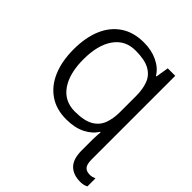

<svg xmlns="http://www.w3.org/2000/svg" viewBox="-255 -886 1288 1288"><g transform="rotate(45 388.5 -242.0)"><path d="M363 -724Q436 -724 493 -696.5Q550 -669 578 -622H583L598 -714H669V79Q669 126 685 143.5Q701 161 732 161Q745 161 756 158Q767 155 777 151V227Q767 233 753 236.5Q739 240 721 240Q654 240 616.5 202.5Q579 165 579 83V-20Q579 -39 580.5 -57Q582 -75 583 -92H578Q550 -46 494 -18Q438 10 358 10Q263 10 196.5 -36Q130 -82 95.5 -164.5Q61 -247 61 -358Q61 -469 95.5 -551Q130 -633 197.5 -678.5Q265 -724 363 -724ZM361 -646Q263 -646 209 -569Q155 -492 155 -357Q155 -222 209 -145Q263 -68 362 -68Q450 -68 496.5 -95Q543 -122 561 -169.5Q579 -217 579 -280V-434Q579 -497 561 -545Q543 -593 496 -619.5Q449 -646 361 -646Z"/></g></svg>

Font: Noto IKEA Simplified Chinese
Style: Regular
Weight: 400
Designer: Monotype Design Team
Foundry: Monotype Imaging Inc.
Version: Version 1.100